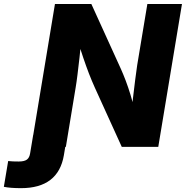

<svg xmlns="http://www.w3.org/2000/svg" viewBox="-150 -748 947 978"><path d="M-130.4 203.6 -108.4 72.3Q-97.2 73.7 -83.3 74.2Q-69.3 74.7 -55.2 74.7Q-25.9 74.7 -12.9 64.9Q0 55.2 3.4 33.2L19 -60.5H192.4L175.3 43Q161.1 126.5 106.4 168.5Q51.8 210.4 -43 210.4Q-69.3 210.4 -91.6 208.7Q-113.8 207 -130.4 203.6ZM9.3 0 129.9 -727.5H315.4L465.3 -397.9Q477.5 -371.1 490.2 -337.6Q502.9 -304.2 515.1 -264.2Q527.3 -224.1 538.1 -176.8L518.6 -161.1Q522 -199.7 527.3 -247.8Q532.7 -295.9 538.6 -341.1Q544.4 -386.2 548.8 -416L600.6 -727.5H776.9L656.2 0H470.2L333 -301.8Q317.4 -336.4 303.2 -373Q289.1 -409.7 274.2 -453.6Q259.3 -497.6 241.7 -552.7L265.6 -557.6Q260.7 -504.9 255.1 -455.8Q249.5 -406.7 244.6 -366.9Q239.7 -327.1 235.4 -302.2L185.5 0Z"/></svg>

Font: Inter 20pt ExtraBold
Style: Italic
Weight: 800
Italic angle: -9.3988°
Version: Version 4.001;git-66647c0bb